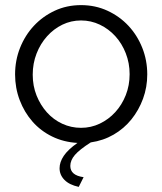

<svg xmlns="http://www.w3.org/2000/svg" viewBox="-20 -550 635 751"><path d="M288 181Q251 173 232 153.5Q213 134 213 108Q213 84 229.5 59.5Q246 35 283 9Q229 6 184 -16Q139 -38 107 -74.5Q75 -111 57 -158.5Q39 -206 39 -259Q39 -314 58.5 -363Q78 -412 112.5 -449Q147 -486 194 -508Q241 -530 297 -530Q353 -530 400.5 -508Q448 -486 482.5 -449Q517 -412 536.5 -363Q556 -314 556 -259Q556 -209 539.5 -164Q523 -119 494 -83Q465 -47 424.5 -23.5Q384 0 335 7Q291 35 273 56Q255 77 255 99Q255 136 307 143ZM108 -258Q108 -214 123 -176.5Q138 -139 163.5 -110.5Q189 -82 223.5 -66Q258 -50 297 -50Q336 -50 370.5 -66.5Q405 -83 431 -111.5Q457 -140 472 -178Q487 -216 487 -260Q487 -303 472 -341.5Q457 -380 431 -408.5Q405 -437 370.5 -453.5Q336 -470 297 -470Q258 -470 224 -453.5Q190 -437 164 -408Q138 -379 123 -340.5Q108 -302 108 -258Z"/></svg>

Font: PTCRaleway
Style: Regular
Weight: 400
Designer: Matt McInerney, Pablo Impallari, Rodrigo Fuenzalida
Foundry: Matt McInerney, Pablo Impallari, Rodrigo Fuenzalida
Version: Version 3.000g; ttfautohint (v1.5) -l 8 -r 28 -G 28 -x 14 -D